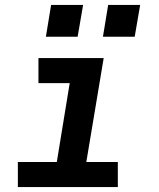

<svg xmlns="http://www.w3.org/2000/svg" viewBox="-20 -754 640 774"><path d="M52 0V-101H209L261 -419H135V-520H398L328 -101H455V0ZM523 -606H395L416 -734H545ZM165 -606 186 -734H315L293 -606Z"/></svg>

Font: Iosevka SS04 Extended Oblique
Style: Bold
Weight: 700
Width: 7
Italic angle: -9°
Monospace: yes
Designer: Belleve Invis
Foundry: Belleve Invis
Version: Version 19.0.0; ttfautohint (v1.8.4)